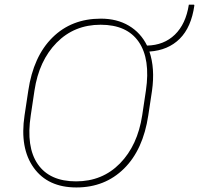

<svg xmlns="http://www.w3.org/2000/svg" viewBox="-20 -802 862 832"><path d="M129.4 -409.7 113.3 -302.2Q92.3 -165 143.8 -90.6Q195.3 -16.1 309.6 -16.1Q423.8 -16.1 500 -94Q576.2 -171.9 596.2 -302.2L612.3 -409.7Q632.3 -545.9 581.3 -620.4Q530.3 -694.8 416 -694.8Q301.8 -694.8 225.3 -616.9Q148.9 -539.1 129.4 -409.7ZM86.4 -302.2 102.5 -408.7Q124.5 -557.6 207.3 -639.4Q290 -721.2 417 -721.2Q486.8 -721.2 538.3 -690.7Q589.8 -660.2 617.2 -604.5Q690.4 -606 737.8 -651.9Q785.2 -697.8 798.3 -781.7H820.8L822.3 -778.8Q809.1 -684.1 758.8 -634Q708.5 -584 627.4 -578.6Q652.3 -505.9 638.7 -408.7L622.6 -302.2Q600.1 -152.8 517.3 -71.3Q434.6 10.3 311 10.3Q187.5 10.3 126.2 -75Q64.9 -160.2 86.4 -302.2Z"/></svg>

Font: Roboto-ThinItalic
Style: Italic
Weight: 250
Italic angle: -12°
Designer: Google
Version: Version 1.100141; 2013; ttfautohint (v0.94.14-c901) -l 8 -r 